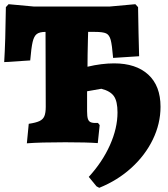

<svg xmlns="http://www.w3.org/2000/svg" viewBox="-20 -678 799 915"><path d="M745 -169Q745 -89 708.5 -13.5Q672 62 606 122Q540 182 453 217L440 210L403 165Q468 94 504 13.5Q540 -67 540 -142Q540 -195 523 -219.5Q506 -244 463 -255L395 -243V-148Q395 -123 399 -111Q403 -99 413.5 -95Q424 -91 447 -92L455 -82L446 4Q395 0 291 0Q171 0 108 5L117 -88Q151 -93 168 -101Q185 -109 191.5 -124.5Q198 -140 198 -169L197 -526Q169 -526 155.5 -516Q142 -506 135.5 -478Q129 -450 124 -390L0 -382Q6 -479 8 -644L21 -658L140 -647H504L625 -658L638 -644Q640 -511 643 -410L519 -402Q514 -464 507.5 -488Q501 -512 485.5 -519Q470 -526 432 -526H400L399 -490Q397 -412 397 -360Q464 -376 524 -376Q628 -376 686.5 -322.5Q745 -269 745 -169Z"/></svg>

Font: Alegreya SC Black
Style: Regular
Weight: 900
Designer: Juan Pablo del Peral
Foundry: Huerta Tipografica
Version: Version 2.007; ttfautohint (v1.6)